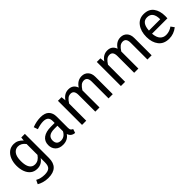

<svg xmlns="http://www.w3.org/2000/svg" viewBox="199 -1648 2969 2969"><g transform="rotate(-45 1683.5 -163.0)"><path d="M269 213Q211 213 161.5 198Q112 183 82 164L113 100Q178 137 264 137Q335 137 367.5 108Q400 79 400 5V-90Q375 -52 337 -30Q299 -8 250 -8Q184 -8 140 -42.5Q96 -77 73.5 -136.5Q51 -196 51 -271Q51 -345 75.5 -406Q100 -467 146 -503Q192 -539 258 -539Q342 -539 407 -467L413 -527H492V-1Q492 213 269 213ZM270 -81Q310 -81 341 -100Q372 -119 400 -159V-397Q349 -466 278 -466Q221 -466 185.5 -418.5Q150 -371 150 -273Q150 -176 181.5 -128.5Q213 -81 270 -81Z M1052 12Q973 7 949 -67Q895 12 792 12Q713 12 668.5 -32.5Q624 -77 624 -147Q624 -232 685 -276.5Q746 -321 856 -321H937V-360Q937 -417 909.5 -440.5Q882 -464 827 -464Q769 -464 685 -436L662 -503Q756 -539 844 -539Q939 -539 984 -493Q1029 -447 1029 -364V-123Q1029 -89 1041 -74Q1053 -59 1073 -52ZM813 -57Q894 -57 937 -139V-260H868Q723 -260 722 -152Q722 -59 813 -57Z M1887 0H1795V-365Q1795 -467 1721 -467Q1684 -467 1656 -445Q1628 -423 1597 -374V0H1505V-365Q1505 -467 1431 -467Q1393 -467 1365 -444.5Q1337 -422 1307 -374V0H1215V-527H1294L1302 -450Q1361 -539 1454 -539Q1554 -539 1587 -444Q1647 -539 1744 -539Q1807 -539 1847 -496.5Q1887 -454 1887 -378Z M2737 0H2645V-365Q2645 -467 2571 -467Q2534 -467 2506 -445Q2478 -423 2447 -374V0H2355V-365Q2355 -467 2281 -467Q2243 -467 2215 -444.5Q2187 -422 2157 -374V0H2065V-527H2144L2152 -450Q2211 -539 2304 -539Q2404 -539 2437 -444Q2497 -539 2594 -539Q2657 -539 2697 -496.5Q2737 -454 2737 -378Z M3113 12Q2998 12 2939 -63Q2880 -138 2880 -258Q2880 -382 2939 -460.5Q2998 -539 3099 -539Q3209 -539 3262.5 -467Q3316 -395 3316 -279Q3316 -256 3314 -232H2978Q2985 -144 3023 -103.5Q3061 -63 3120 -63Q3194 -63 3257 -109L3297 -54Q3213 12 3113 12ZM3225 -300V-306Q3225 -382 3195 -424Q3165 -466 3101 -466Q2988 -466 2978 -300Z"/></g></svg>

Font: Trujillo
Style: Regular
Weight: 400
Designer: Fira Sans original fonts by bBox Type GmbH, Carrois Corporate GbR, & Edenspiekermann AG / Changes by Cristiano Sobral
Foundry: Fira Sans original fonts by bBox Type GmbH, Carrois Corporate GbR, & Edenspiekermann AG / Changes by Cristiano Sobral
Version: Version 4.301;October 17, 2021;FontCreator 14.0.0.2814 64-bi